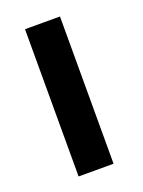

<svg xmlns="http://www.w3.org/2000/svg" viewBox="-90 -456 374 503"><g transform="rotate(-20 97.0 -205.0)"><path d="M140 0H42.5V-410.5H140Z"/></g></svg>

Font: Lucymar Sans Medium
Style: Regular
Weight: 500
Foundry: The League of Moveable Type (original font) / Main changes by Cristiano Sobral with portions from Mirco Monsees
Version: Version 2.001;August 30, 2020;FontCreator 13.0.0.2681 64-bit